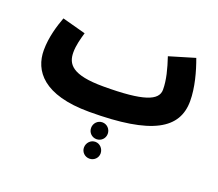

<svg xmlns="http://www.w3.org/2000/svg" viewBox="-123 -643 1228 1084"><g transform="rotate(20 491.5 -101.5)"><path d="M418 21C796 21 933 -65 933 -231C933 -311 908 -402 882 -472L728 -426C750 -360 767 -297 767 -239C767 -174 685 -141 444 -141C255 -141 219 -194 219 -265C219 -306 231 -349 242 -387L101 -425C82 -374 58 -298 58 -219C58 -96 142 21 418 21ZM509 152C537 152 559 130 559 102C559 74 537 51 509 51C481 51 459 74 459 102C459 130 481 152 509 152ZM509 269C537 269 559 247 559 220C559 192 537 168 509 168C481 168 459 192 459 220C459 247 481 269 509 269Z"/></g></svg>

Font: Noto Sans Arabic UI XCn Bk
Style: Regular
Weight: 900
Width: 2
Designer: Monotype Design Team, Nadine Chahine and Nizar Qandah
Foundry: Monotype Imaging Inc.
Version: Version 2.010